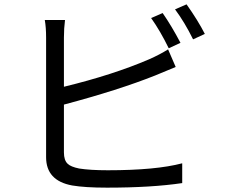

<svg xmlns="http://www.w3.org/2000/svg" viewBox="-20 -842 1040 883"><path d="M756 -620Q717 -700 675 -759L728 -782Q769 -723 810 -645ZM274 -141Q274 -105 291 -89Q305 -75 344 -67Q394 -59 476 -59Q697 -59 818 -91V0Q677 21 472 21Q371 21 312 11Q192 -11 192 -119V-669Q192 -716 186 -750H279Q274 -712 274 -669V-443Q500 -498 665 -569Q715 -591 753 -615L788 -534Q715 -503 694 -495Q526 -428 274 -361ZM838 -822Q891 -747 922 -686L868 -661Q829 -740 785 -799Z"/></svg>

Font: 思源黑体R
Style: Regular
Weight: 400
Designer: Ryoko NISHIZUKA  (kana & ideographs); Paul D. Hunt (Latin, Greek & Cyrillic); Wenlong ZHANG  (bopomofo); Sandoll Communi
Foundry: Adobe Systems Incorporated
Version: Version 1.00 June 24, 2014, initial release